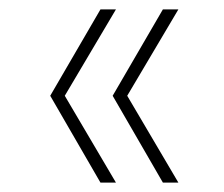

<svg xmlns="http://www.w3.org/2000/svg" viewBox="-20 -488 477 409"><path d="M360 -99H327L220 -284L327 -468H360L251 -284ZM227 -99H194L87 -284L194 -468H227L118 -284Z"/></svg>

Font: YamahaIndonesia935. App Thin
Style: Regular
Weight: 100
Designer: Dalton Maag Ltd
Foundry: Dalton Maag Ltd
Version: Version 1.002